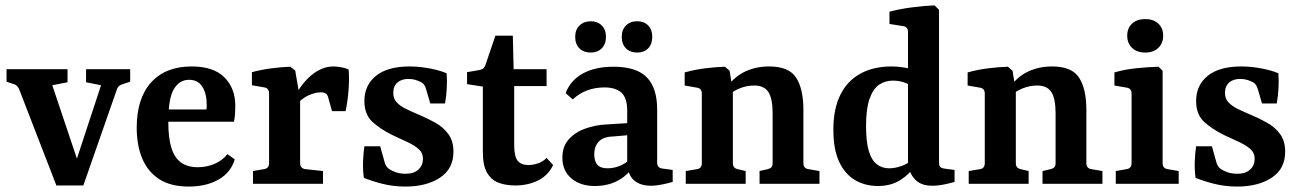

<svg xmlns="http://www.w3.org/2000/svg" viewBox="-20 -675 4770 705"><path d="M351 -362 296 -373V-421H458V-375L431 -366Q415 -362 410 -349L286 6H230ZM264 6H187L50 -348Q44 -362 31 -366L4 -375V-421H228V-373L172 -362L280 -40Z M482 -206Q482 -314 535 -372.5Q588 -431 684 -431Q764 -431 804 -391Q844 -351 844 -286Q844 -272 843 -256.5Q842 -241 839 -228H561V-273H738Q739 -278 739 -282Q739 -286 739 -292Q739 -331 723 -356.5Q707 -382 674 -382Q639 -382 618.5 -348Q598 -314 598 -227Q598 -168 609.5 -131.5Q621 -95 645 -78Q669 -61 707 -61Q738 -61 767 -73Q796 -85 815 -109L842 -90Q828 -42 783 -16Q738 10 673 10Q607 10 565 -17Q523 -44 502.5 -92.5Q482 -141 482 -206Z M1057 -309Q1073 -344 1096 -371.5Q1119 -399 1146.5 -415Q1174 -431 1204 -431Q1216 -431 1233 -428Q1250 -425 1260 -420Q1263 -389 1260 -347Q1257 -305 1249 -267H1199L1186 -314Q1183 -327 1176.5 -331.5Q1170 -336 1158 -336Q1138 -336 1113 -325Q1088 -314 1066 -288ZM1082 -311V-76Q1082 -57 1101 -54L1166 -47V0H909V-47L950 -54Q968 -57 968 -76V-331Q968 -351 951 -354L905 -362V-410Q938 -419 976 -424Q1014 -429 1046 -430L1064 -416Z M1316 -22Q1312 -51 1313 -81Q1314 -111 1318 -138H1376L1391 -84Q1396 -63 1408 -55Q1416 -49 1432 -43Q1448 -37 1470 -37Q1500 -37 1516.5 -52.5Q1533 -68 1533 -92Q1533 -113 1518.5 -126.5Q1504 -140 1479 -152Q1454 -164 1421 -179Q1376 -201 1347 -228Q1318 -255 1318 -304Q1318 -362 1360.5 -396.5Q1403 -431 1484 -431Q1519 -431 1556.5 -424Q1594 -417 1620 -406Q1622 -380 1620.5 -351Q1619 -322 1614 -295H1560L1545 -346Q1542 -356 1538.5 -362Q1535 -368 1527 -373Q1517 -378 1506 -381.5Q1495 -385 1482 -385Q1456 -386 1440 -372.5Q1424 -359 1424 -334Q1424 -313 1436.5 -299.5Q1449 -286 1469 -276Q1489 -266 1513 -256Q1547 -242 1577.5 -225Q1608 -208 1626.5 -182.5Q1645 -157 1645 -118Q1645 -55 1595.5 -22.5Q1546 10 1469 10Q1424 10 1384.5 0Q1345 -10 1316 -22Z M1753 -357 1695 -366V-410L1741 -418Q1751 -420 1755.5 -424.5Q1760 -429 1763 -438L1799 -544H1863L1866 -421H1987V-359H1868V-144Q1868 -100 1881 -84.5Q1894 -69 1920 -69Q1937 -69 1955 -75Q1973 -81 1987 -95L2011 -69Q1993 -31 1956 -12.5Q1919 6 1872 6Q1836 6 1809.5 -4.5Q1783 -15 1768 -41.5Q1753 -68 1753 -116Z M2164 8Q2111 8 2078 -20Q2045 -48 2045 -96Q2045 -137 2068 -163Q2091 -189 2128 -202.5Q2165 -216 2206 -218L2302 -224V-180L2233 -174Q2195 -173 2178.5 -155Q2162 -137 2162 -109Q2162 -83 2173.5 -70Q2185 -57 2211 -57Q2237 -57 2261.5 -68.5Q2286 -80 2300 -98L2310 -73Q2290 -35 2252 -13.5Q2214 8 2164 8ZM2057 -333Q2074 -379 2119 -404.5Q2164 -430 2233 -430Q2317 -430 2355 -391Q2393 -352 2393 -273V-78Q2393 -58 2413 -56L2450 -51V-7Q2437 -3 2413.5 2Q2390 7 2370 7Q2334 7 2311.5 -10Q2289 -27 2283 -66V-268Q2283 -316 2261.5 -335Q2240 -354 2200 -354Q2166 -354 2137 -343.5Q2108 -333 2083 -310ZM2205 -540Q2205 -513 2189.5 -497.5Q2174 -482 2149 -482Q2123 -482 2107.5 -497.5Q2092 -513 2092 -540Q2092 -566 2108 -581.5Q2124 -597 2149 -597Q2174 -597 2189.5 -581.5Q2205 -566 2205 -540ZM2375 -540Q2375 -513 2360 -497.5Q2345 -482 2320 -482Q2294 -482 2278.5 -497.5Q2263 -513 2263 -540Q2263 -566 2278.5 -581.5Q2294 -597 2320 -597Q2345 -597 2360 -581.5Q2375 -566 2375 -540Z M2769 0V-47L2799 -54Q2808 -56 2812.5 -61Q2817 -66 2817 -76V-258Q2817 -313 2801.5 -337Q2786 -361 2749 -361Q2722 -361 2696 -350.5Q2670 -340 2648 -320L2649 -355Q2678 -395 2717.5 -413Q2757 -431 2804 -431Q2877 -431 2903.5 -389.5Q2930 -348 2930 -272V-76Q2930 -57 2948 -54L2989 -47V0ZM2498 0V-47L2540 -54Q2557 -57 2557 -76V-331Q2557 -350 2540 -353L2494 -361V-409Q2529 -419 2568 -424Q2607 -429 2642 -430L2659 -415L2671 -341V-76Q2671 -58 2688 -54L2718 -47V0Z M3204 8Q3157 8 3120 -13.5Q3083 -35 3061.5 -80.5Q3040 -126 3040 -199Q3040 -275 3065.5 -326.5Q3091 -378 3139 -404.5Q3187 -431 3254 -431Q3277 -431 3300.5 -427Q3324 -423 3337 -418L3325 -359Q3317 -367 3298 -373Q3279 -379 3259 -379Q3230 -379 3208 -364Q3186 -349 3173 -312.5Q3160 -276 3160 -213Q3160 -155 3170 -121Q3180 -87 3199.5 -72Q3219 -57 3244 -57Q3267 -57 3290.5 -65.5Q3314 -74 3330 -89L3343 -71Q3322 -37 3287 -14.5Q3252 8 3204 8ZM3428 -639V-78Q3428 -66 3433 -61.5Q3438 -57 3447 -56L3485 -51V-7Q3472 -3 3448 2Q3424 7 3403 7Q3364 7 3342.5 -13.5Q3321 -34 3314 -71V-558Q3314 -576 3297 -579L3246 -587V-632Q3283 -642 3329 -648Q3375 -654 3412 -655Z M3808 0V-47L3838 -54Q3847 -56 3851.5 -61Q3856 -66 3856 -76V-258Q3856 -313 3840.5 -337Q3825 -361 3788 -361Q3761 -361 3735 -350.5Q3709 -340 3687 -320L3688 -355Q3717 -395 3756.5 -413Q3796 -431 3843 -431Q3916 -431 3942.5 -389.5Q3969 -348 3969 -272V-76Q3969 -57 3987 -54L4028 -47V0ZM3537 0V-47L3579 -54Q3596 -57 3596 -76V-331Q3596 -350 3579 -353L3533 -361V-409Q3568 -419 3607 -424Q3646 -429 3681 -430L3698 -415L3710 -341V-76Q3710 -58 3727 -54L3757 -47V0Z M4249 -76Q4249 -57 4267 -54L4308 -47V0H4077V-47L4117 -54Q4135 -57 4135 -76V-331Q4135 -350 4118 -353L4072 -361V-409Q4109 -420 4153 -424.5Q4197 -429 4234 -430L4249 -415ZM4251 -544Q4251 -516 4233 -499Q4215 -482 4185 -482Q4155 -482 4137 -499Q4119 -516 4119 -544Q4119 -572 4137 -588.5Q4155 -605 4185 -605Q4215 -605 4233 -588.5Q4251 -572 4251 -544Z M4370 -22Q4366 -51 4367 -81Q4368 -111 4372 -138H4430L4445 -84Q4450 -63 4462 -55Q4470 -49 4486 -43Q4502 -37 4524 -37Q4554 -37 4570.5 -52.5Q4587 -68 4587 -92Q4587 -113 4572.5 -126.5Q4558 -140 4533 -152Q4508 -164 4475 -179Q4430 -201 4401 -228Q4372 -255 4372 -304Q4372 -362 4414.5 -396.5Q4457 -431 4538 -431Q4573 -431 4610.5 -424Q4648 -417 4674 -406Q4676 -380 4674.5 -351Q4673 -322 4668 -295H4614L4599 -346Q4596 -356 4592.5 -362Q4589 -368 4581 -373Q4571 -378 4560 -381.5Q4549 -385 4536 -385Q4510 -386 4494 -372.5Q4478 -359 4478 -334Q4478 -313 4490.5 -299.5Q4503 -286 4523 -276Q4543 -266 4567 -256Q4601 -242 4631.5 -225Q4662 -208 4680.5 -182.5Q4699 -157 4699 -118Q4699 -55 4649.5 -22.5Q4600 10 4523 10Q4478 10 4438.5 0Q4399 -10 4370 -22Z"/></svg>

Font: Yrsa SemiBold
Style: Regular
Weight: 600
Version: Version 2.004